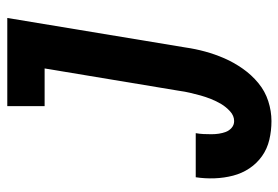

<svg xmlns="http://www.w3.org/2000/svg" viewBox="-142 -634 783 540"><g transform="rotate(-90 250.0 -363.5)"><path d="M180 8Q153 8 127.5 2Q102 -4 81.5 -18.5Q61 -33 47 -54Q33 -75 26.5 -100Q20 -125 19 -152Q18 -179 22 -205H146Q144 -194 143.5 -183Q143 -172 143 -161Q143 -150 144.5 -140Q146 -130 149.5 -120.5Q153 -111 161 -104Q169 -97 180 -97Q195 -97 207.5 -108.5Q220 -120 228 -133.5Q236 -147 242 -162Q248 -177 252 -191.5Q256 -206 259.5 -221Q263 -236 265 -251L328 -630H222V-735H470L387 -234Q383 -206 375.5 -178.5Q368 -151 356.5 -124.5Q345 -98 327.5 -73Q310 -48 287 -29Q264 -10 236 -1Q208 8 180 8Z"/></g></svg>

Font: Iosevka Slab Extrabold
Style: Italic
Weight: 800
Italic angle: -9°
Monospace: yes
Designer: Belleve Invis
Foundry: Belleve Invis
Version: Version 11.1.0; ttfautohint (v1.8.3)